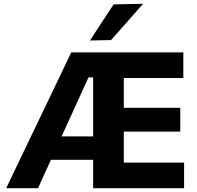

<svg xmlns="http://www.w3.org/2000/svg" viewBox="-20 -988 1035 1008"><path d="M12.5 0Q40 -57.5 70.5 -121Q101 -184.5 128 -241.5L246 -487Q276.5 -550.5 302.2 -604.5Q328 -658.5 354 -713H942.5V-578.5H630V-422H926.5V-297H630V-134.5H946.5V0H469V-149H247.5Q230 -111.5 213 -73.8Q196 -36 180 0ZM444.5 -581.5 303.5 -272H469V-581.5ZM452.5 -775.5Q483.5 -823.5 514.5 -870.8Q545.5 -918 576.5 -965L731 -968Q688 -919 645.8 -871Q603.5 -823 563 -777.5Z"/></svg>

Font: Commissioner
Style: Bold
Weight: 700
Designer: Kostas Bartsokas
Foundry: Kostas Bartsokas
Version: Version 1.000; ttfautohint (v1.8.3)